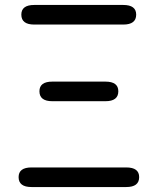

<svg xmlns="http://www.w3.org/2000/svg" viewBox="-20 -754 635 774"><path d="M107 0Q55 0 55 -40Q55 -79 107 -79H489Q541 -79 541 -40Q541 0 489 0ZM191 -346Q139 -346 139 -386Q139 -425 191 -425H405Q457 -425 457 -386Q457 -346 405 -346ZM118 -655Q66 -655 66 -695Q66 -734 118 -734H477Q529 -734 529 -695Q529 -655 477 -655Z"/></svg>

Font: Resource Han Rounded HK
Style: Regular
Weight: 400
Designer: Cyano Hao (round all glyphs); Ryoko NISHIZUKA  (kana, bopomofo & ideographs); Paul D. Hunt (Latin, Greek & Cyrillic); Sa
Foundry: Cyano Hao
Version: 0.990